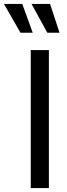

<svg xmlns="http://www.w3.org/2000/svg" viewBox="-82 -954 342 974"><path d="M74 -700H166V0H74ZM22 -788 -62 -934H31L84 -788ZM158 -788 78 -934H172L220 -788Z"/></svg>

Font: Cabin Condensed
Style: Regular
Weight: 400
Width: 3
Version: Version 2.001